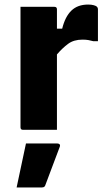

<svg xmlns="http://www.w3.org/2000/svg" viewBox="-20 -570 490 843"><path d="M230 0H81Q70 0 70 -11V-540H219Q230 -540 230 -529V-444H253Q266 -497 293.5 -523.5Q321 -550 367 -550Q382 -550 392 -547Q402 -544 405 -541Q410 -536 410 -529V-389H390Q380 -392 368.5 -394Q357 -396 342 -396Q304 -396 279 -377.5Q254 -359 230 -331ZM94 60H232Q238 60 241.5 63.5Q245 67 243 73Q227 116 211.5 156.5Q196 197 179 243Q178 247 174.5 250Q171 253 164 253H53Q64 203 74 154Q84 105 94 60Z"/></svg>

Font: Recursive Sn Lnr St XBd
Style: Regular
Weight: 800
Version: Version 1.079;hotconv 1.0.112;makeotfexe 2.5.65598; ttfautoh